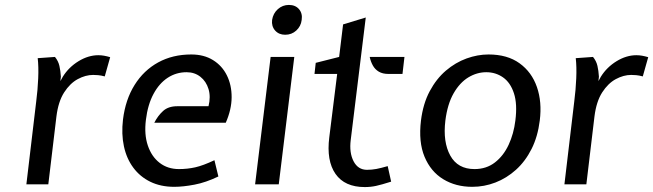

<svg xmlns="http://www.w3.org/2000/svg" viewBox="-20 -748 2650 779"><path d="M87 0 127 -337Q133 -383 135 -430Q137 -477 133 -512L203 -517Q216.5 -500.5 221 -480.8Q225.5 -461 227 -437L225 -419L235 -437Q259 -475.5 298.8 -499.8Q338.5 -524 379 -524Q390.5 -524 402 -522Q413.5 -520 427 -516L405 -438Q390 -442 378.5 -443Q367 -444 358 -444Q327 -444 295.5 -427Q264 -410 240.2 -373Q216.5 -336 209 -276L176 0Z M687 10Q632 10 590 -10.5Q548 -31 520.8 -67.8Q493.5 -104.5 482.8 -154.2Q472 -204 479 -263Q489 -344 526 -403.2Q563 -462.5 621.8 -494.8Q680.5 -527 756 -527Q807.5 -527 844.2 -504.2Q881 -481.5 900.5 -442.2Q920 -403 919.8 -353.2Q919.5 -303.5 896 -250H606Q620.5 -278.5 641.8 -297.8Q663 -317 699 -317H826Q835.5 -355.5 826 -386.8Q816.5 -418 793 -436.5Q769.5 -455 737 -455Q695 -455 660.5 -432.5Q626 -410 602.8 -366.8Q579.5 -323.5 572 -262Q564.5 -202.5 579.8 -157.5Q595 -112.5 627.8 -87.2Q660.5 -62 706 -62Q740.5 -62 772.5 -69.2Q804.5 -76.5 850 -98L866 -32Q815 -7.5 769 1.2Q723 10 687 10Z M1015 0 1078 -517H1174L1111 0ZM1137 -607Q1111.5 -607 1096.2 -624.2Q1081 -641.5 1084 -667Q1088 -693.5 1107.2 -710.8Q1126.5 -728 1152 -728Q1178.5 -728 1193.2 -710.8Q1208 -693.5 1204 -667Q1201 -641.5 1182.2 -624.2Q1163.5 -607 1137 -607Z M1460 11Q1378.5 11 1341.2 -42.5Q1304 -96 1316 -191L1348 -448H1256L1261 -493L1356 -517L1372 -649L1464 -677L1403 -180Q1396.5 -128.5 1414.5 -93.8Q1432.5 -59 1469 -59Q1488.5 -59 1507 -62.5Q1525.5 -66 1553 -74L1567 -11Q1527.5 1.5 1505.8 6.2Q1484 11 1460 11ZM1556 -448Q1532.5 -448 1517 -457.2Q1501.5 -466.5 1492.8 -482.2Q1484 -498 1480 -517H1621L1613 -448Z M1896 10Q1829 10 1778.2 -21Q1727.5 -52 1702.5 -112Q1677.5 -172 1688 -259Q1696.5 -327.5 1723.5 -378Q1750.5 -428.5 1789.2 -461.5Q1828 -494.5 1873 -510.8Q1918 -527 1962 -527Q2038.5 -527 2088 -491.2Q2137.5 -455.5 2158.5 -394.8Q2179.5 -334 2170 -259Q2162 -194 2136.8 -143.8Q2111.5 -93.5 2073.5 -59.2Q2035.5 -25 1990 -7.5Q1944.5 10 1896 10ZM1905 -62Q1953.5 -62 1988.2 -89Q2023 -116 2043.8 -160.8Q2064.5 -205.5 2071 -259Q2079.5 -326 2065.2 -369.5Q2051 -413 2021 -434Q1991 -455 1953 -455Q1915 -455 1880.2 -434Q1845.5 -413 1820.5 -369.5Q1795.5 -326 1787 -259Q1776.5 -172 1806.8 -117Q1837 -62 1905 -62Z M2270 0 2310 -337Q2316 -383 2318 -430Q2320 -477 2316 -512L2386 -517Q2399.5 -500.5 2404 -480.8Q2408.5 -461 2410 -437L2408 -419L2418 -437Q2442 -475.5 2481.8 -499.8Q2521.5 -524 2562 -524Q2573.5 -524 2585 -522Q2596.5 -520 2610 -516L2588 -438Q2573 -442 2561.5 -443Q2550 -444 2541 -444Q2510 -444 2478.5 -427Q2447 -410 2423.2 -373Q2399.5 -336 2392 -276L2359 0Z"/></svg>

Font: Expletus Sans
Style: Italic
Weight: 400
Italic angle: -7°
Designer: Jasper de Waard
Foundry: Designtown
Version: Version 7.500